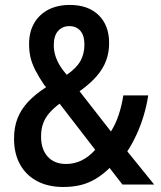

<svg xmlns="http://www.w3.org/2000/svg" viewBox="-20 -744 648 774"><path d="M234.9 9.8Q174.3 9.8 129.9 -13.7Q85.4 -37.1 61 -80.8Q36.6 -124.5 36.6 -185.1Q36.6 -230.5 50.5 -266.6Q64.5 -302.7 93.3 -333.5Q122.1 -364.3 166 -392.6L158.2 -401.4Q135.3 -435.5 121.8 -462.2Q108.4 -488.8 102.8 -513.4Q97.2 -538.1 97.2 -566.4Q97.2 -614.7 117.4 -650.1Q137.7 -685.5 174.6 -704.8Q211.4 -724.1 261.7 -724.1Q335.4 -724.1 377.7 -682.9Q419.9 -641.6 419.9 -570.3Q419.9 -533.2 408.2 -500.7Q396.5 -468.3 370.6 -438Q344.7 -407.7 300.8 -376L427.2 -213.9Q446.3 -244.1 458.5 -281Q470.7 -317.9 477.1 -359.4H577.6Q571.3 -318.4 559.3 -278.3Q547.4 -238.3 530.5 -201.7Q513.7 -165 493.2 -133.8L601.6 0H473.6L421.9 -66.9Q393.6 -39.6 365.2 -22.7Q336.9 -5.9 305.2 2Q273.4 9.8 234.9 9.8ZM246.1 -83Q279.8 -83 308.8 -97.2Q337.9 -111.3 363.8 -140.1L220.2 -326.2Q194.8 -307.1 178.2 -287.6Q161.6 -268.1 153.6 -245.6Q145.5 -223.1 145.5 -193.4Q145.5 -142.1 172.4 -112.5Q199.2 -83 246.1 -83ZM249 -442.4Q288.6 -469.7 304.4 -498.5Q320.3 -527.3 320.3 -564Q320.3 -601.6 303.7 -620.1Q287.1 -638.7 259.8 -638.7Q231.4 -638.7 214.1 -619.1Q196.8 -599.6 196.8 -562Q196.8 -541.5 202.6 -521.5Q208.5 -501.5 220 -481.9Q231.4 -462.4 249 -442.4Z"/></svg>

Font: Open Sans
Style: Regular
Weight: 600
Width: 3
Foundry: Ascender Corporation
Version: Version 1.000